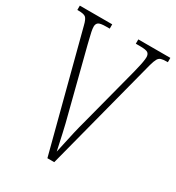

<svg xmlns="http://www.w3.org/2000/svg" viewBox="-172 -819 847 924"><g transform="rotate(30 251.5 -357.0)"><path d="M65 -640Q57 -673 46.5 -681.5Q36 -690 6 -690H0V-714H180V-690H162Q127 -690 117.5 -682.5Q108 -675 108 -660Q108 -649 111.5 -632Q115 -615 119.5 -598Q124 -581 126 -571L209 -247Q226 -183 235.5 -139Q245 -95 255 -50Q262 -81 268 -109.5Q274 -138 281.5 -170.5Q289 -203 301 -247L385 -569Q387 -579 391.5 -596.5Q396 -614 399 -631.5Q402 -649 402 -659Q402 -675 392.5 -682.5Q383 -690 348 -690H325V-714H503V-690H498Q477 -690 466 -686.5Q455 -683 448.5 -671.5Q442 -660 435 -635L270 0H232Z"/></g></svg>

Font: Noto Serif Myanmar ExtraCondensed ExtraLight
Style: Regular
Weight: 200
Width: 2
Designer: Ben Mitchell and the Monotype Design Team
Foundry: Monotype Imaging Inc.
Version: Version 2.106; ttfautohint (v1.8.4.7-5d5b)